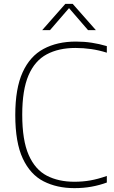

<svg xmlns="http://www.w3.org/2000/svg" viewBox="-20 -964 590 993"><path d="M364.5 9Q274.5 9 205.5 -26.2Q136.5 -61.5 97.8 -144.2Q59 -227 59 -369Q59 -506.5 97 -590Q135 -673.5 205.5 -711.2Q276 -749 372.5 -749Q415.5 -749 454.5 -743Q493.5 -737 532.5 -725.5V-691.5Q491.5 -704.5 451.5 -710.2Q411.5 -716 370 -716Q283.5 -716 221.8 -683Q160 -650 127.5 -574.5Q95 -499 95 -371Q95 -238 128.5 -162.2Q162 -86.5 222.5 -55.2Q283 -24 364.5 -24Q407.5 -24 446.5 -30.8Q485.5 -37.5 532.5 -54V-20Q494.5 -6 453.2 1.5Q412 9 364.5 9ZM198 -808 318 -944H356L476 -808H435.5L337 -922L238.5 -808Z"/></svg>

Font: Encode Sans Th
Style: Regular
Weight: 100
Designer: Multiple Designers
Foundry: Impallari Type
Version: Version 3.002; ttfautohint (v1.8.3) -l 8 -r 50 -G 200 -x 14 